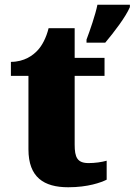

<svg xmlns="http://www.w3.org/2000/svg" viewBox="-20 -780 568 810"><path d="M345 -613V-600H424C461 -644 510 -708 528 -750V-760H391C383 -719 359 -650 345 -613ZM268 10C351 10 406 -10 430 -22V-102C409 -96 381 -92 354 -92C306 -92 295 -116 295 -170V-460H421V-536H295V-661H185C175 -620 157 -587 139 -568C120 -547 83 -519 26 -519V-460H100V-150C100 -32 165 10 268 10Z"/></svg>

Font: Noto Serif Lao Black
Style: Regular
Weight: 900
Designer: Monotype Design Team
Foundry: Monotype Imaging Inc.
Version: Version 2.003